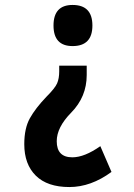

<svg xmlns="http://www.w3.org/2000/svg" viewBox="-20 -560 540 775"><path d="M196 -457Q196 -374 273 -374Q353 -374 353 -457Q353 -540 273 -540Q196 -540 196 -457ZM219 -295V-272Q219 -243 210.5 -223.5Q202 -204 167 -169Q123 -123 100.5 -82.5Q78 -42 78 22Q78 103 124.5 149Q171 195 260 195Q347 195 430 134L385 30Q321 75 272 75Q209 75 209 10Q209 -46 267 -105Q330 -169 330 -257V-295Z"/></svg>

Font: Noto Sans Mono UI Condensed ExtraBold
Style: Regular
Weight: 800
Width: 3
Designer: Monotype Design team
Foundry: Monotype Imaging Inc.
Version: 1.000